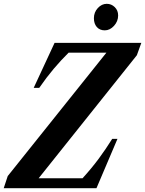

<svg xmlns="http://www.w3.org/2000/svg" viewBox="-46 -986 761 1006"><path d="M-26.5 0 -5.5 -63.5 511.5 -710H313.5Q273 -670 235.2 -625.2Q197.5 -580.5 159.5 -525.5H130.5L240 -761.5H694.5L671 -696.5L156.5 -52H386.5Q435.5 -106 472 -155.5Q508.5 -205 542 -258.5H569.5L459.5 0ZM503 -827Q476.5 -827 461.2 -844.5Q446 -862 446 -890.5Q446 -921.5 466.5 -943.8Q487 -966 513.5 -966Q537.5 -966 555.2 -948.8Q573 -931.5 573 -905Q573 -874.5 551.5 -850.8Q530 -827 503 -827Z"/></svg>

Font: Libre Caslon Condensed Bold
Style: Italic
Weight: 700
Italic angle: -22.583°
Designer: Pablo Impallari, Rodrigo Fuenzalida, Katja Schimmel, Ertekin Erdin
Foundry: Pablo Impallari, Rodrigo Fuenzalida
Version: Version 2.000; ttfautohint (v1.8.4.7-5d5b);gftools[0.9.33]